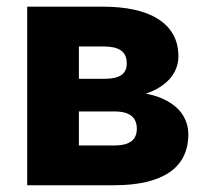

<svg xmlns="http://www.w3.org/2000/svg" viewBox="-20 -548 603 568"><path d="M318.4 -218.3H154.3L153.3 -314.9H289.1Q312.5 -314.9 327.1 -320.1Q341.8 -325.2 348.4 -335.4Q355 -345.7 355 -359.9Q355 -374 350.6 -383.5Q346.2 -393.1 337.2 -399.2Q328.1 -405.3 314.9 -408Q301.8 -410.6 284.2 -410.6H213.4V0H60.5V-528.3H284.2Q335.9 -528.3 377.2 -519.3Q418.5 -510.3 447.5 -491.9Q476.6 -473.6 492.2 -446Q507.8 -418.5 507.8 -380.9Q507.8 -356.4 496.3 -335Q484.9 -313.5 462.6 -296.9Q440.4 -280.3 408.2 -269.8Q376 -259.3 334 -256.8ZM318.4 0H119.1L168.5 -117.7H318.4Q341.3 -117.7 356 -123.3Q370.6 -128.9 377.7 -139.9Q384.8 -150.9 384.8 -167Q384.8 -182.1 378.7 -193.6Q372.6 -205.1 357.9 -211.7Q343.3 -218.3 318.4 -218.3H188L189 -314.9H333L368.2 -275.9Q426.8 -272.5 464.1 -254.6Q501.5 -236.8 519.3 -210Q537.1 -183.1 537.1 -150.9Q537.1 -113.3 522.9 -85Q508.8 -56.6 480.7 -37.8Q452.6 -19 411.9 -9.5Q371.1 0 318.4 0Z"/></svg>

Font: Roboto ExtraBold
Style: Regular
Weight: 800
Designer: Christian Robertson
Foundry: Google
Version: Version 3.009; 2024